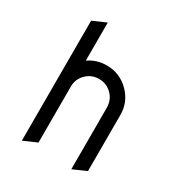

<svg xmlns="http://www.w3.org/2000/svg" viewBox="-174 -856 910 975"><g transform="rotate(30 281.0 -369.0)"><path d="M96.7 0V-703.6L174.8 -737.8V-514.2Q220.7 -546.9 280.3 -546.9Q356.4 -546.9 410.6 -493.2Q464.8 -439.5 464.8 -363.3V-34.2L386.7 0V-361.8Q385.7 -407.2 355.5 -437Q324.2 -467.8 281.7 -467.8Q236.3 -467.8 205.6 -437Q175.3 -406.7 174.8 -364.7V-361.8V-34.2Z"/></g></svg>

Font: NovaMono
Style: Regular
Weight: 400
Monospace: yes
Version: Version 1.2